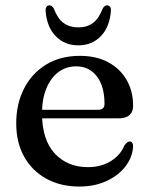

<svg xmlns="http://www.w3.org/2000/svg" viewBox="-20 -690 560 722"><path d="M480.5 -292Q480.5 -269.5 467 -257.2Q453.5 -245 427.5 -245H108V-277H348Q373 -277 373 -299Q373 -366 344 -403.2Q315 -440.5 266.5 -440.5Q228.5 -440.5 199.8 -419Q171 -397.5 154.5 -357.8Q138 -318 138 -264Q138 -164.5 185.8 -113Q233.5 -61.5 310.5 -61.5Q360 -61.5 396.5 -84Q433 -106.5 448 -143.5Q454.5 -151.5 458.8 -154.8Q463 -158 468 -158Q474.5 -158 477.8 -152Q481 -146 480.5 -138Q477.5 -97 450.8 -63Q424 -29 379.5 -8.8Q335 11.5 278 11.5Q208 11.5 154.2 -18Q100.5 -47.5 70.8 -100.8Q41 -154 41 -226Q41 -299 70 -356.2Q99 -413.5 152.8 -446.8Q206.5 -480 280.5 -480Q342 -480 386.8 -456Q431.5 -432 456 -389.8Q480.5 -347.5 480.5 -292ZM274.5 -587Q307.5 -587 329.8 -603.8Q352 -620.5 366 -657.5Q373 -670 382.5 -670Q389.5 -670 393.8 -664.5Q398 -659 397 -649Q392.5 -588.5 359.2 -554Q326 -519.5 274.5 -519.5Q223 -519.5 189.5 -554Q156 -588.5 151.5 -649Q151 -659 155 -664.5Q159 -670 166 -670Q175.5 -670 182.5 -657.5Q196.5 -620 219.2 -603.5Q242 -587 274.5 -587Z"/></svg>

Font: Fraunces
Style: Regular
Weight: 400
Version: Version 1.000;[b76b70a41]